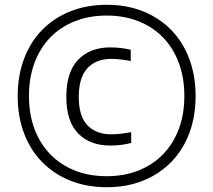

<svg xmlns="http://www.w3.org/2000/svg" viewBox="-20 -771 891 802"><path d="M441 -163Q356 -163 306.5 -213.5Q257 -264 257 -366Q257 -470 306.5 -521.5Q356 -573 441 -573Q463 -573 484.5 -570.5Q506 -568 526 -563V-516Q506 -520 485.5 -522.5Q465 -525 445 -525Q381 -525 345 -486Q309 -447 309 -366Q309 -285 345.5 -247.5Q382 -210 444 -210Q464 -210 485 -212.5Q506 -215 528 -219V-174Q487 -163 441 -163ZM426 11Q342 11 273.5 -16.5Q205 -44 156 -94Q107 -144 80.5 -214Q54 -284 54 -370Q54 -455 80.5 -525.5Q107 -596 156 -646Q205 -696 273.5 -723.5Q342 -751 426 -751Q510 -751 578 -723.5Q646 -696 695 -646Q744 -596 770.5 -525.5Q797 -455 797 -370Q797 -284 770.5 -214Q744 -144 695 -94Q646 -44 578 -16.5Q510 11 426 11ZM426 -35Q499 -35 559 -59Q619 -83 661.5 -127Q704 -171 727 -232.5Q750 -294 750 -370Q750 -446 727 -508Q704 -570 661.5 -614Q619 -658 559 -682Q499 -706 426 -706Q352 -706 292 -682Q232 -658 189.5 -614Q147 -570 124 -508Q101 -446 101 -370Q101 -294 124 -232.5Q147 -171 189.5 -127Q232 -83 292 -59Q352 -35 426 -35Z"/></svg>

Font: Encode Sans Normal
Style: Light
Weight: 300
Designer: Pablo Impallari, Andres Torresi
Foundry: Pablo Impallari, Andres Torresi
Version: Version 1.000; ttfautohint (v1.00) -l 8 -r 50 -G 200 -x 14 -